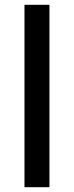

<svg xmlns="http://www.w3.org/2000/svg" viewBox="-20 -780 308 800"><path d="M186 0H82V-760H186Z"/></svg>

Font: Noto Sans Syriac Medium
Style: Regular
Weight: 500
Designer: Patrick Giasson and the Monotype Design Team
Foundry: Monotype Imaging Inc.
Version: Version 3.000; ttfautohint (v1.8.4.7-5d5b)